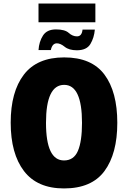

<svg xmlns="http://www.w3.org/2000/svg" viewBox="-20 -1047 727 1077"><path d="M638 -358Q638 -532 566 -628.5Q494 -725 340 -725Q188 -725 114 -628.5Q40 -532 40 -359Q40 -185 114.5 -87.5Q189 10 339 10Q494 10 566 -87.5Q638 -185 638 -358ZM238 -358Q238 -571 340 -571Q440 -571 440 -358Q440 -254 417 -200.5Q394 -147 339 -147Q238 -147 238 -358ZM196 -922H515V-1027H196ZM196 -766H265Q273 -804 299 -804Q319 -804 343 -784.5Q367 -765 411 -765Q466 -765 487 -800Q508 -835 512 -881H443Q439 -843 412 -843Q387 -843 365.5 -862.5Q344 -882 294 -882Q243 -882 221 -847.5Q199 -813 196 -766Z"/></svg>

Font: Noto Sans Display SemiCondensed Black
Style: Regular
Weight: 900
Width: 4
Designer: Monotype Design Team
Foundry: Monotype Imaging Inc.
Version: Version 1.900